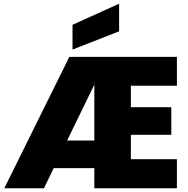

<svg xmlns="http://www.w3.org/2000/svg" viewBox="-20 -1010 1011 1030"><path d="M369 -877V-744L619 -842V-990ZM486 -556V-256H340ZM929 -550V-705H352L3 0H216L268 -108H486V0H929V-156H682V-287H899V-435H682V-550Z"/></svg>

Font: SVN-Poppins ExtraBold
Style: Regular
Weight: 800
Designer: Ninad Kale (Devanagari), Jonny Pinhorn (Latin)
Foundry: Indian Type Foundry
Version: Version 3.002 2017; ttfautohint (v1.8.3)